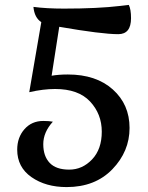

<svg xmlns="http://www.w3.org/2000/svg" viewBox="-20 -728 603 781"><path d="M513 -654Q513 -589 461 -589Q394 -589 221 -619L190 -420Q219 -425 256 -425Q371 -425 439 -364Q507 -303 507 -207.5Q507 -112 437 -39.5Q367 33 251 33Q166 33 108 -7.5Q50 -48 50 -119Q50 -169 79.5 -202.5Q109 -236 156 -236Q180 -236 195 -233Q156 -190 156 -141.5Q156 -93 182 -65.5Q208 -38 261.5 -38Q315 -38 354.5 -79.5Q394 -121 394 -192.5Q394 -264 346.5 -315Q299 -366 204 -366Q156 -366 99 -353L148 -638Q120 -656 116 -700Q169 -693 240 -693Q378 -693 470 -704L504 -708Q513 -690 513 -654Z"/></svg>

Font: Merienda
Style: Regular
Weight: 400
Designer: Eduardo Rodriguez Tunni
Foundry: Eduardo Rodriguez Tunni
Version: Version 1.001